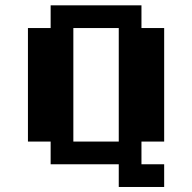

<svg xmlns="http://www.w3.org/2000/svg" viewBox="-20 -628 734 734"><path d="M173.6 0V-86.8H86.8V-520.8H173.6V-607.6H520.8V-520.8H607.6V-86.8H520.8V0H607.6V86.8H434V0ZM260.4 -86.8H434V-520.8H260.4Z"/></svg>

Font: 8-bit Operator+ 8
Style: Bold
Weight: 700
Designer: GrandChaos9000
Version: Version 1.3.0 - August 1, 2014